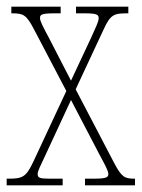

<svg xmlns="http://www.w3.org/2000/svg" viewBox="-21 -556 427 576"><path d="M-1 0H167V-20H127C97 -20 92 -23 92 -34C92 -44 101 -59 115 -90L192 -256L276 -95C293 -63 304 -44 304 -34C304 -25 300 -20 262 -20H234V0H384V-20H383C353 -20 344 -24 321 -68L206 -288L290 -468C311 -514 322 -516 363 -516H364V-536H207V-516H234C272 -516 275 -511 275 -501C275 -491 265 -471 251 -440L192 -314L126 -442C110 -472 99 -492 99 -502C99 -511 102 -516 140 -516H161V-536H13V-516H15C49 -516 58 -512 81 -468L178 -283L79 -71C57 -24 46 -20 4 -20H-1Z"/></svg>

Font: Noto Serif Armenian ExtraCondensed Thin
Style: Regular
Weight: 100
Width: 2
Designer: Monotype Design Team
Foundry: Monotype Imaging Inc.
Version: Version 2.008